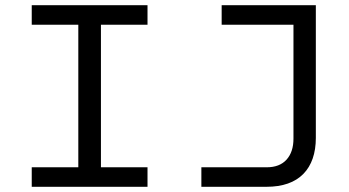

<svg xmlns="http://www.w3.org/2000/svg" viewBox="-20 -718 1340 738"><path d="M281 0V-698H368V0ZM102 -698H547V-623H102ZM102 -75H547V0H102ZM754 0V-75H1005Q1055 -75 1081.5 -104.5Q1108 -134 1108 -185V-698H1194V-188Q1194 -144 1182 -109Q1170 -74 1146 -49.5Q1122 -25 1086.5 -12.5Q1051 0 1004 0ZM832 -698H1189V-623H832Z"/></svg>

Font: Azeret Mono Light
Style: Regular
Weight: 300
Designer: Martin Vácha
Foundry: Displaay
Version: Version 1.002